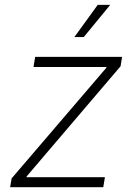

<svg xmlns="http://www.w3.org/2000/svg" viewBox="-20 -777 561 797"><path d="M22 0 28.3 -36.6 421.4 -495.6 421.9 -499H119.1L126 -541H486.8L480.5 -502L90.8 -44.9L90.3 -41.5H415.5L408.7 0ZM288.6 -623 385.7 -756.8H437.5L327.6 -623Z"/></svg>

Font: Inter 17pt ExtraLight
Style: Italic
Weight: 250
Italic angle: -9.3988°
Version: Version 4.001;git-66647c0bb